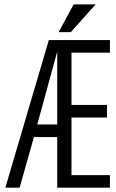

<svg xmlns="http://www.w3.org/2000/svg" viewBox="-20 -872 540 893"><path d="M207 -685.5 4.9 1H71.3L137.7 -234.4H246.1V1H491.2V-57.6H312.5V-325.2H477.5V-383.8H312.5V-627H491.2V-685.5ZM246.1 -631.8V-293H153.3ZM424.8 -851.6H322.3L252.9 -722.7H309.6Z"/></svg>

Font: DotumChe
Style: Regular
Weight: 400
Monospace: yes
Version: Version 2.21